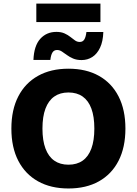

<svg xmlns="http://www.w3.org/2000/svg" viewBox="-20 -1060 777 1090"><path d="M368.6 -670Q469.2 -670 541.6 -629.4Q614 -588.8 653 -512.8Q692 -436.8 692 -330Q692 -223.2 653 -147.2Q614 -71.2 541.6 -30.6Q469.2 10 368.6 10Q268.6 10 195.9 -30.6Q123.2 -71.2 83.9 -147.2Q44.6 -223.2 44.6 -330Q44.6 -436.8 83.9 -512.8Q123.2 -588.8 195.9 -629.4Q268.6 -670 368.6 -670ZM368.6 -535Q321 -535 288.1 -511.9Q255.2 -488.8 238.1 -443.4Q221 -398 221 -330Q221 -262.6 238.1 -216.9Q255.2 -171.2 288.1 -148.1Q321 -125 368.6 -125Q416.6 -125 449.3 -148.1Q482 -171.2 498.8 -216.9Q515.6 -262.6 515.6 -330Q515.6 -398 498.8 -443.4Q482 -488.8 449.3 -511.9Q416.6 -535 368.6 -535ZM566.6 -878.2Q564.8 -824.6 548 -789.2Q531.2 -753.8 504.1 -736.4Q477 -719 443.2 -719Q415.2 -719 395.1 -727.7Q375 -736.4 359.8 -747.6Q344.6 -758.8 331.4 -767.5Q318.2 -776.2 304 -776.2Q286.8 -776.2 277.9 -762.2Q269 -748.2 265.8 -719.8H169.8Q173 -800.2 208.6 -839.6Q244.2 -879 300.2 -879Q327.2 -879 346.4 -870.3Q365.6 -861.6 379.5 -850.4Q393.4 -839.2 405.8 -830.5Q418.2 -821.8 432.6 -821.8Q450.2 -821.8 458.8 -836.1Q467.4 -850.4 470.6 -878.2ZM550.2 -1039.6V-934.8H186.2V-1039.6Z"/></svg>

Font: Work Sans
Style: Regular
Weight: 400
Designer: Wei Huang
Foundry: Wei Huang
Version: Version 2.006; ttfautohint (v1.8.1.43-b0c9)